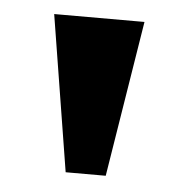

<svg xmlns="http://www.w3.org/2000/svg" viewBox="-34 -832 345 358"><g transform="rotate(5 138.5 -653.0)"><path d="M54 -799H223L176 -507H101Z"/></g></svg>

Font: Noto Serif Sinhala ExtraCondensed Black
Style: Regular
Weight: 900
Width: 2
Designer: Jelle Bosma - Monotype Design Team
Foundry: Monotype Imaging Inc.
Version: Version 2.007; ttfautohint (v1.8.4.7-5d5b)